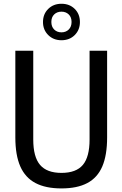

<svg xmlns="http://www.w3.org/2000/svg" viewBox="-20 -1016 666 1045"><path d="M314.5 9.5Q228.5 9.5 173 -19.8Q117.5 -49 90.5 -110.2Q63.5 -171.5 63.5 -268V-740H161V-256.5Q161 -162 198 -118.5Q235 -75 314.5 -75Q394.5 -75 431 -118.5Q467.5 -162 467.5 -256.5V-740H563V-268Q563 -171.5 536.8 -110.2Q510.5 -49 455.5 -19.8Q400.5 9.5 314.5 9.5ZM314.5 -797Q271 -797 242.5 -825.2Q214 -853.5 214 -896Q214 -939.5 242.5 -967.5Q271 -995.5 314.5 -995.5Q358.5 -995.5 386.8 -967.5Q415 -939.5 415 -896Q415 -853.5 386.8 -825.2Q358.5 -797 314.5 -797ZM314.5 -840Q338.5 -840 354 -855.2Q369.5 -870.5 369.5 -896.5Q369.5 -922.5 354 -937.5Q338.5 -952.5 314.5 -952.5Q290.5 -952.5 275 -937.5Q259.5 -922.5 259.5 -896.5Q259.5 -870.5 275 -855.2Q290.5 -840 314.5 -840Z"/></svg>

Font: Encode Sans SC Condensed Medium
Style: Regular
Weight: 500
Width: 3
Designer: Multiple Designers
Foundry: Impallari Type
Version: Version 3.002